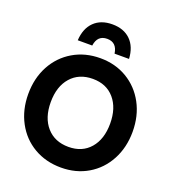

<svg xmlns="http://www.w3.org/2000/svg" viewBox="-178 -1159 1182 1309"><g transform="rotate(20 412.5 -505.0)"><path d="M34 -382Q34 -497 82.5 -587Q131 -677 217.5 -728Q304 -779 414 -779Q523 -779 608.5 -728Q694 -677 742.5 -587Q791 -497 791 -382Q791 -268 742.5 -177.5Q694 -87 608.5 -36.5Q523 14 414 14Q304 14 217.5 -36.5Q131 -87 82.5 -177.5Q34 -268 34 -382ZM414 -136Q513 -136 570.5 -202.5Q628 -269 628 -382Q628 -495 570.5 -562Q513 -629 414 -629Q314 -629 255.5 -562.5Q197 -496 197 -382Q197 -269 255.5 -202.5Q314 -136 414 -136ZM412 -1024Q495 -1024 544 -976Q593 -928 598 -841H493Q482 -919 412 -919Q342 -919 331 -841H226Q231 -928 280 -976Q329 -1024 412 -1024Z"/></g></svg>

Font: Application
Style: Bold
Weight: 700
Designer: Wei Huang
Foundry: Wei Huang
Version: Version 0.012